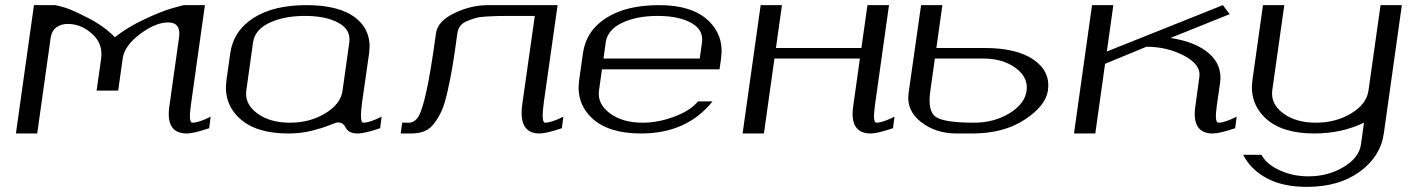

<svg xmlns="http://www.w3.org/2000/svg" viewBox="-20 -520 5494 748"><path d="M112.3 -500H195.3Q210.9 -497.1 236.3 -489.3Q261.7 -481.4 323.7 -449.7Q385.7 -418 427.7 -375Q476.6 -414.1 543.5 -445.3Q610.4 -476.6 652.3 -488.3L695.3 -500H778.3L723.6 -110.4Q713.9 -42 729.5 -42Q753.9 -42 800.8 -65.4L794.9 -20.5Q734.4 0 708 0Q625 0 639.6 -104.5L677.7 -375Q685.5 -432.6 634.8 -432.6Q585.9 -432.6 525.4 -387.2Q464.8 -341.8 458 -292L440.4 -167H356.4L374 -292Q381.8 -349.6 338.9 -388.2Q295.9 -426.8 244.1 -426.8Q217.8 -426.8 199.7 -413.6Q181.6 -400.4 177.7 -375L125 0H42Z M1314.5 -167 1340.8 -354.5Q1347.7 -404.3 1298.3 -431.2Q1249 -458 1168 -458Q1086.9 -458 1029.8 -431.2Q972.7 -404.3 965.8 -354.5L939.5 -167Q932.6 -115.2 981.9 -78.6Q1031.2 -42 1109.4 -42Q1187.5 -42 1247.6 -78.6Q1307.6 -115.2 1314.5 -167ZM1390.6 -121.1Q1379.9 -42 1395.5 -42Q1419.9 -42 1466.8 -65.4L1460.9 -20.5Q1400.4 0 1374 0Q1353.5 0 1342.3 -6.8Q1331.1 -13.7 1327.6 -21.5Q1324.2 -29.3 1316.9 -36.1Q1309.6 -43 1296.9 -43Q1289.1 -43 1263.2 -32.2Q1237.3 -21.5 1194.8 -10.7Q1152.3 0 1103.5 0Q976.6 0 913.1 -59.1Q849.6 -118.2 862.3 -208L877 -312.5Q889.6 -400.4 967.8 -450.2Q1045.9 -500 1173.8 -500Q1302.7 -500 1366.2 -449.7Q1429.7 -399.4 1418 -312.5Z M2014.6 -113.3 2063.5 -458H1959Q1930.7 -458 1915.5 -457.5Q1900.4 -457 1874 -455.6Q1847.7 -454.1 1832.5 -449.7Q1817.4 -445.3 1799.8 -438Q1782.2 -430.7 1772.9 -418.5Q1763.7 -406.2 1761.7 -389.6Q1751 -310.5 1743.2 -263.7Q1735.4 -216.8 1724.1 -166.5Q1712.9 -116.2 1701.2 -89.8Q1689.5 -63.5 1672.4 -40.5Q1655.3 -17.6 1633.3 -8.8Q1611.3 0 1582 0H1541L1546.9 -42H1572.3Q1595.7 -42 1610.4 -66.4Q1625 -90.8 1641.6 -166Q1658.2 -241.2 1678.7 -391.6Q1685.5 -437.5 1750 -468.8Q1814.5 -500 1881.8 -500H2152.3L2098.6 -121.1Q2087.9 -42 2103.5 -42Q2127.9 -42 2174.8 -65.4L2168.9 -20.5Q2108.4 0 2082 0Q1999 0 2014.6 -113.3Z M2783.2 -250H2325.2L2313.5 -167Q2306.6 -115.2 2356 -78.6Q2405.3 -42 2483.4 -42Q2544.9 -42 2607.9 -65.9Q2670.9 -89.8 2699.2 -125H2755.9Q2656.2 0 2477.5 0Q2350.6 0 2287.1 -59.1Q2223.6 -118.2 2236.3 -208L2251 -312.5Q2263.7 -400.4 2341.8 -450.2Q2419.9 -500 2547.9 -500Q2674.8 -500 2738.3 -440.9Q2801.8 -381.8 2789.1 -292ZM2331.1 -292H2706.1L2714.8 -354.5Q2721.7 -404.3 2672.4 -431.2Q2623 -458 2542 -458Q2460.9 -458 2403.8 -431.2Q2346.7 -404.3 2339.8 -354.5Z M3303.7 -104.5 3330.1 -292H2997.1L2956.1 0H2873L2943.4 -500H3026.4L3002.9 -333H3335.9L3359.4 -500H3443.4L3388.7 -110.4Q3378.9 -42 3394.5 -42Q3418 -42 3464.8 -65.4L3459 -20.5Q3397.5 0 3373 0Q3289.1 0 3303.7 -104.5Z M3706.1 0Q3625 0 3567.9 -44.9Q3510.7 -89.8 3519.5 -156.2L3568.4 -500H3651.4L3627.9 -333H3815.4Q3941.4 -333 4007.3 -287.1Q4073.2 -241.2 4062.5 -167Q4053.7 -107.4 3971.7 -53.7Q3889.6 0 3768.6 0ZM3622.1 -292 3604.5 -167Q3592.8 -85.9 3626.5 -64Q3660.2 -42 3774.4 -42Q3852.5 -42 3912.6 -78.6Q3972.7 -115.2 3979.5 -167Q3986.3 -218.8 3936.5 -255.4Q3886.7 -292 3809.6 -292Z M4164.1 0 4234.4 -500H4317.4L4292 -319.3L4744.1 -500L4770.5 -464.8L4540 -372.1Q4637.7 -357.4 4689.9 -312Q4742.2 -266.6 4733.4 -198.2L4720.7 -110.4Q4710.9 -42 4726.6 -42Q4751 -42 4797.9 -65.4L4792 -20.5Q4731.4 0 4705.1 0Q4622.1 0 4636.7 -104.5L4652.3 -218.8Q4660.2 -267.6 4593.8 -302.7Q4527.3 -337.9 4446.3 -337.9L4285.2 -271.5L4247.1 0Z M5441.4 -500 5371.1 0Q5358.4 89.8 5277.3 148.9Q5196.3 208 5071.3 208Q4977.5 208 4915 174.3Q4852.5 140.6 4823.2 83H4894.5Q4913.1 119.1 4964.8 143.1Q5016.6 167 5077.1 167Q5154.3 167 5214.8 130.4Q5275.4 93.8 5282.2 42L5293.9 -42Q5206.1 0 5100.6 0Q4973.6 0 4910.2 -59.6Q4846.7 -119.1 4859.4 -209L4900.4 -500H4983.4L4936.5 -168Q4929.7 -115.2 4979 -78.6Q5028.3 -42 5106.4 -42Q5184.6 -42 5244.6 -78.6Q5304.7 -115.2 5311.5 -168L5358.4 -500Z"/></svg>

Font: okolaks
Style: RegularItalic
Weight: 500
Italic angle: -8°
Version: Version 000.6.0